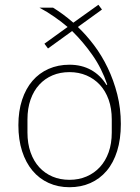

<svg xmlns="http://www.w3.org/2000/svg" viewBox="-20 -772 588 804"><path d="M407 -732 306 -659Q341 -626 373.5 -583Q406 -540 431 -488Q456 -436 471 -377Q486 -318 486 -253Q486 -189 470.5 -139.5Q455 -90 426.5 -56.5Q398 -23 358.5 -5.5Q319 12 271 12Q223 12 183.5 -6Q144 -24 116 -57.5Q88 -91 72.5 -139Q57 -187 57 -248Q57 -307 72.5 -354Q88 -401 116 -433.5Q144 -466 183.5 -483.5Q223 -501 271 -501Q322 -501 361.5 -479Q401 -457 426 -416L429 -418Q406 -486 367 -541.5Q328 -597 282 -642L181 -569L166 -589L263 -659Q240 -679 208.5 -701Q177 -723 145 -740H202Q223 -727 243.5 -712Q264 -697 287 -677L392 -752ZM271 -19Q310 -19 342.5 -33Q375 -47 398.5 -72.5Q422 -98 435 -134.5Q448 -171 448 -217V-272Q448 -318 435 -354.5Q422 -391 398.5 -416.5Q375 -442 342.5 -456Q310 -470 271 -470Q232 -470 200 -456.5Q168 -443 144.5 -417.5Q121 -392 108 -355Q95 -318 95 -272V-217Q95 -171 108 -134Q121 -97 144.5 -71.5Q168 -46 200 -32.5Q232 -19 271 -19Z"/></svg>

Font: IBM Plex Sans Hebrew ExtraLight
Style: Regular
Weight: 200
Designer: Mike Abbink, Paul van der Laan, Pieter van Rosmalen, Yanek Iontef
Foundry: Bold Monday
Version: Version 1.2